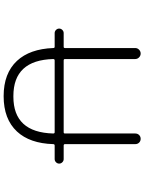

<svg xmlns="http://www.w3.org/2000/svg" viewBox="109 -903 782 1040"><g transform="rotate(90 500.0 -383.0)"><path d="M703.1 -280.3Q703.1 -288.1 696.3 -288.1H307.6Q299.8 -288.1 299.8 -280.3Q305.7 -64.5 500 -64.5Q501 -64.5 502 -64.5Q502.9 -64.5 503.9 -64.5Q697.3 -64.5 703.1 -280.3ZM159.2 -288.1Q149.4 -288.1 142.1 -295.4Q134.8 -302.7 134.8 -312.5Q134.8 -322.3 142.1 -329.6Q149.4 -336.9 159.2 -336.9H233.4Q240.2 -336.9 240.2 -343.8V-724.6Q240.2 -736.3 249 -745.1Q257.8 -753.9 270 -753.9Q282.2 -753.9 291 -745.1Q299.8 -736.3 299.8 -724.6V-343.8Q299.8 -336.9 307.6 -336.9H696.3Q703.1 -336.9 703.1 -343.8V-724.6Q703.1 -737.3 711.4 -745.6Q719.7 -753.9 731.9 -753.9Q744.1 -753.9 752.4 -745.6Q760.7 -737.3 760.7 -724.6V-343.8Q760.7 -336.9 768.6 -336.9H841.8Q851.6 -336.9 858.9 -329.6Q866.2 -322.3 866.2 -312.5Q866.2 -302.7 858.9 -295.4Q851.6 -288.1 841.8 -288.1H768.6Q760.7 -288.1 760.7 -280.3Q756.8 -153.3 692.4 -84Q625 -11.7 501 -11.7Q377 -11.7 309.6 -84Q245.1 -153.3 240.2 -280.3Q240.2 -288.1 233.4 -288.1Z"/></g></svg>

Font: Rounded-X Mgen+ 1mn light
Style: Regular
Weight: 200
Designer: [Source Han Sans]
Ryoko NISHIZUKA  (kana & ideographs); Paul D. Hunt (Latin, Greek & Cyrillic); Wenlong ZHANG  (bopomofo
Version: Version 1.059.20150602